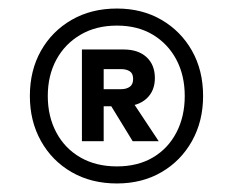

<svg xmlns="http://www.w3.org/2000/svg" viewBox="-20 -732 546 450"><path d="M254 -302Q194 -302 148 -328.5Q102 -355 76 -401.5Q50 -448 50 -507Q50 -567 76 -613Q102 -659 148 -685.5Q194 -712 254 -712Q313 -712 358.5 -685.5Q404 -659 430 -613Q456 -567 456 -507Q456 -448 430 -401.5Q404 -355 358.5 -328.5Q313 -302 254 -302ZM291 -401 231 -499H287L352 -401ZM254 -342Q303 -342 338.5 -363Q374 -384 393.5 -421.5Q413 -459 413 -507Q413 -555 393.5 -592Q374 -629 338.5 -650.5Q303 -672 254 -672Q205 -672 168.5 -650.5Q132 -629 112 -592Q92 -555 92 -507Q92 -459 112 -421.5Q132 -384 168.5 -363Q205 -342 254 -342ZM172 -401V-616H270Q304 -616 323.5 -598Q343 -580 343 -549Q343 -519 323.5 -501Q304 -483 270 -483H223V-401ZM223 -523H264Q276 -523 284 -528.5Q292 -534 292 -547Q292 -560 284 -565Q276 -570 264 -570H223Z"/></svg>

Font: DM Sans 11pt Medium
Style: Regular
Weight: 500
Version: Version 4.004;gftools[0.9.30]